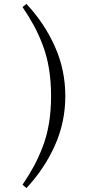

<svg xmlns="http://www.w3.org/2000/svg" viewBox="-20 -810 448 982"><path d="M95.2 134.8Q129.4 84 153.1 40.3Q176.8 -3.4 198.2 -58.8Q219.7 -114.3 230.5 -179.2Q241.2 -244.1 241.2 -318.8Q241.2 -393.6 230.5 -458.7Q219.7 -523.9 198.5 -579.6Q177.2 -635.3 153.3 -679.4Q129.4 -723.6 95.2 -773.9L115.2 -790Q207 -691.9 260.5 -572.5Q314 -453.1 314 -318.8Q314 -184.6 260.5 -65.4Q207 53.7 115.2 151.9Z"/></svg>

Font: Dihjauti
Style: Regular
Weight: 400
Designer: T. Christopher White
Version: Version 3.0.0